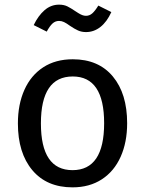

<svg xmlns="http://www.w3.org/2000/svg" viewBox="-20 -794 624 826"><path d="M527 -264Q527 -182 499 -119.5Q471 -57 418 -22.5Q365 12 292 12Q181 12 119 -62Q57 -136 57 -263Q57 -345 85 -407.5Q113 -470 166 -504.5Q219 -539 293 -539Q404 -539 465.5 -465Q527 -391 527 -264ZM156 -263Q156 -62 292 -62Q428 -62 428 -264Q428 -465 293 -465Q156 -465 156 -263ZM281 -683Q266 -694 255.5 -699Q245 -704 234 -704Q218 -704 206 -693Q194 -682 181 -658L125 -686Q144 -726 171.5 -750Q199 -774 234 -774Q255 -774 270 -766.5Q285 -759 304 -746Q307 -744 316.5 -738Q326 -732 334 -729Q342 -726 350 -726Q365 -726 377 -736.5Q389 -747 403 -770L459 -742Q440 -700 412 -678Q384 -656 350 -656Q331 -656 315.5 -663Q300 -670 281 -683Z"/></svg>

Font: Statis Sans
Style: Regular
Weight: 400
Designer: bBox Type GmbH
Foundry: bBox Type GmbH
Version: Version 1.000